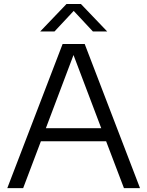

<svg xmlns="http://www.w3.org/2000/svg" viewBox="-20 -966 756 986"><path d="M17.5 0 301.5 -740H415L699 0H616.5L525 -240.5H190L99 0ZM215.5 -307.5H500L357.5 -683.5ZM186.5 -804.5 321.5 -945.5H395.5L530.5 -804.5H457L358.5 -910L260 -804.5Z"/></svg>

Font: Encode Sans Semi Expanded
Style: Regular
Weight: 400
Width: 6
Designer: Multiple Designers
Foundry: Impallari Type
Version: Version 3.000; ttfautohint (v1.8.3) -l 8 -r 50 -G 200 -x 14 